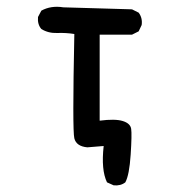

<svg xmlns="http://www.w3.org/2000/svg" viewBox="-20 -443 540 576"><path d="M321 113 301 104Q283 67 291 -5L242 -1Q209 -4 203 -28Q197 -52 203 -341Q178 -345 151.5 -344Q125 -343 104 -356Q92 -370 94 -392L104 -411Q133 -427 170 -421L376 -415L396 -405Q408 -389 405 -368L396 -349L376 -339H279V-81Q325 -87 348 -80Q371 -73 373.5 -56.5Q376 -40 372 21Q368 82 356 104Q342 115 321 113Z"/></svg>

Font: NaniFont Regular
Style: Regular
Weight: 400
Designer: Nanigashitei
Version: Version 1.036